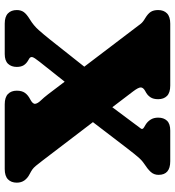

<svg xmlns="http://www.w3.org/2000/svg" viewBox="16 -756 740 812"><g transform="rotate(90 386.0 -350.0)"><path d="M659 -160Q673.5 -141 681.2 -131.8Q689 -122.5 696.2 -117.2Q703.5 -112 716 -105.5Q733 -97 742.8 -83.5Q752.5 -70 752.5 -51Q752.5 -27.5 738.5 -13.8Q724.5 0 695 0H421Q391.5 0 377.5 -13.8Q363.5 -27.5 363.5 -51Q363.5 -72.5 372.8 -85.5Q382 -98.5 400.5 -108Q420.5 -118.5 419 -129Q417.5 -139.5 405 -152.5Q392.5 -165.5 379 -183L325.5 -253.5L241 -147Q223 -124.5 221.5 -116.5Q220 -108.5 228 -103.5L234 -100Q248.5 -92 255.8 -80.5Q263 -69 263 -51Q263 -28 249.8 -14Q236.5 0 208.5 0H80Q50.5 0 36.5 -13.8Q22.5 -27.5 22.5 -51Q22.5 -68.5 31 -80.5Q39.5 -92.5 61.5 -106Q88 -122 107.2 -143.8Q126.5 -165.5 146 -190L262 -336.5L99 -551Q88 -565.5 80.8 -575Q73.5 -584.5 57 -594Q38 -605.5 30.2 -617.5Q22.5 -629.5 22.5 -649Q22.5 -672.5 36.5 -686.2Q50.5 -700 80 -700H342Q372 -700 385.8 -686.2Q399.5 -672.5 399.5 -649Q399.5 -629 391.8 -617Q384 -605 372 -598L364 -593.5Q350 -585.5 349.8 -575.5Q349.5 -565.5 366.5 -543L433.5 -455L508.5 -555.5Q518.5 -569 523.8 -576Q529 -583 518 -589.5L507 -596Q494.5 -603.5 486 -616.8Q477.5 -630 477.5 -649Q477.5 -672.5 490.5 -686.2Q503.5 -700 532 -700H662Q719.5 -700 719.5 -650.5Q719.5 -631 706.8 -617.2Q694 -603.5 671.5 -589Q660.5 -582 648.5 -568.8Q636.5 -555.5 609 -520L496.5 -373Z"/></g></svg>

Font: Fraunces 9pt SuperSoft Black
Style: Regular
Weight: 900
Version: Version 1.000;[b76b70a41]